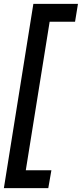

<svg xmlns="http://www.w3.org/2000/svg" viewBox="-30 -760 422 990"><path d="M103 118H235L219 210H-10L142 -740H372L357 -648H226Z"/></svg>

Font: Georama SemiBold
Style: Italic
Weight: 600
Italic angle: -9°
Designer: Jean-Baptiste Levee
Foundry: Production Type
Version: Version 1.000